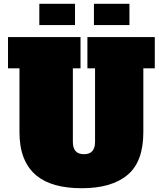

<svg xmlns="http://www.w3.org/2000/svg" viewBox="-20 -972 835 1006"><path d="M478 -228V-613.8H438V-777.8H791V-613.8H731V-278.8Q731 -124.5 647.9 -55.2Q564.9 14.2 408.7 14.2Q252 14.2 171.4 -51.8Q82 -125.5 82 -278.8V-613.8H22V-777.8H401.9V-613.8H361.8V-228Q361.8 -164.1 419.9 -164.1Q478 -164.1 478 -228ZM472.2 -952.1H658.2V-840.8H472.2ZM186 -952.1H373V-840.8H186Z"/></svg>

Font: AlfaSlabOne-Regular
Style: Regular
Weight: 400
Designer: JM Sole
Foundry: JM Sole
Version: Version 1.001